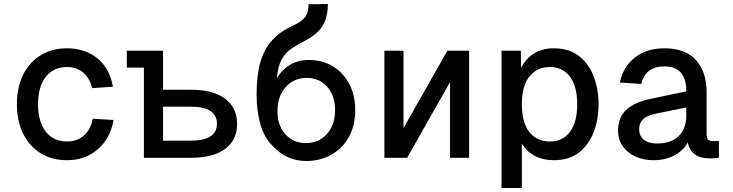

<svg xmlns="http://www.w3.org/2000/svg" viewBox="-20 -784 3640 954"><path d="M312 12Q238 12 182 -22.5Q126 -57 95 -119.5Q64 -182 64 -266Q64 -350 95 -412.5Q126 -475 182 -509.5Q238 -544 312 -544Q403 -544 464.5 -493.5Q526 -443 541 -353L438 -346Q426 -396 393 -423.5Q360 -451 313 -451Q245 -451 207 -401.5Q169 -352 169 -266Q169 -180 207 -130.5Q245 -81 313 -81Q361 -81 395.5 -109.5Q430 -138 441 -194L544 -188Q529 -97 466 -42.5Q403 12 312 12Z M695 0V-448H610V-532H790V-338H930Q1039 -338 1098.5 -293.5Q1158 -249 1158 -168Q1158 -88 1098.5 -44Q1039 0 930 0ZM790 -85H926Q1058 -85 1058 -169Q1058 -254 926 -254H790Z M1501 16Q1452 16 1410 -3Q1368 -22 1329 -65Q1292 -103 1273.5 -168Q1255 -233 1255 -314Q1255 -409 1273.5 -474Q1292 -539 1330.5 -582Q1369 -625 1428 -653Q1477 -675 1495 -697.5Q1513 -720 1513 -763L1609 -764Q1609 -700 1584 -657.5Q1559 -615 1496 -582Q1460 -563 1430 -543.5Q1400 -524 1380.5 -490.5Q1361 -457 1356 -396Q1382 -439 1422 -462.5Q1462 -486 1515 -486Q1582 -486 1634 -454.5Q1686 -423 1715.5 -367Q1745 -311 1745 -237Q1745 -159 1713 -102.5Q1681 -46 1626 -15Q1571 16 1501 16ZM1500 -73Q1564 -73 1604.5 -118.5Q1645 -164 1645 -237Q1645 -308 1606 -352.5Q1567 -397 1504 -397Q1441 -397 1400.5 -352.5Q1360 -308 1359 -237Q1357 -164 1396.5 -118.5Q1436 -73 1500 -73Z M1890 0V-532H1985V-148L2203 -532H2311V0H2216V-376L2003 0Z M2472 150V-532H2568L2569 -446Q2593 -494 2634.5 -519Q2676 -544 2731 -544Q2808 -544 2857 -505.5Q2906 -467 2930 -404Q2954 -341 2954 -266Q2954 -191 2930 -128Q2906 -65 2857 -26.5Q2808 12 2731 12Q2678 12 2636.5 -10Q2595 -32 2573 -71V150ZM2712 -81Q2776 -81 2812 -129Q2848 -177 2848 -266Q2848 -355 2812 -403Q2776 -451 2712 -451Q2649 -451 2611 -404.5Q2573 -358 2573 -266Q2573 -174 2610.5 -127.5Q2648 -81 2712 -81Z M3228 12Q3178 12 3138 -6Q3098 -24 3074.5 -57Q3051 -90 3051 -134Q3051 -202 3092.5 -239.5Q3134 -277 3218 -294L3390 -330Q3390 -454 3282 -454Q3232 -454 3204 -431Q3176 -408 3166 -367L3060 -374Q3075 -450 3133 -497Q3191 -544 3282 -544Q3384 -544 3437.5 -486Q3491 -428 3491 -326V-116Q3491 -98 3498.5 -90.5Q3506 -83 3522 -83H3552V0Q3546 1 3532.5 2Q3519 3 3506 3Q3414 3 3397 -76Q3377 -37 3331.5 -12.5Q3286 12 3228 12ZM3243 -71Q3316 -71 3353 -108.5Q3390 -146 3390 -209V-250L3242 -220Q3194 -210 3175 -191.5Q3156 -173 3156 -142Q3156 -108 3179 -89.5Q3202 -71 3243 -71Z"/></svg>

Font: Geist Mono Medium
Style: Regular
Weight: 500
Monospace: yes
Designer: Basement.studio, Andrés Briganti, Mateo Zaragoza
Foundry: Basement.studio, Vercel, Andrés Briganti, Guido Ferreyra, Mateo Zaragoza
Version: Version 1.500; ttfautohint (v1.8.4.7-5d5b)